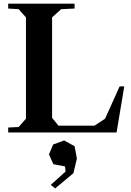

<svg xmlns="http://www.w3.org/2000/svg" viewBox="-20 -725 715 1051"><path d="M388.2 -705.1V-678.2L314.9 -674.8L265.1 -629.9V-80.1L299.8 -37.1H497.1L555.2 -75.2L634.8 -252H660.2L618.2 0H24.9V-26.9L82 -29.8L122.1 -75.2V-629.9L82 -674.8L24.9 -678.2V-705.1ZM248 120.1 271 65.9 331.1 43.9 388.2 75.2 400.9 143.1 381.8 223.1 282.2 306.2 257.8 287.1 338.9 213.9 335.9 186 272 173.8Z"/></svg>

Font: Ortica Angular Bold
Style: Regular
Weight: 700
Designer: Benedetta Bovani
Foundry: Collletttivo
Version: Version 2.000;Glyphs 3.1.2 (3151)